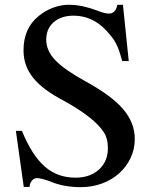

<svg xmlns="http://www.w3.org/2000/svg" viewBox="-20 -773 660 809"><path d="M522.5 -515.6H495.1Q488.3 -540 481.9 -558.6Q475.6 -577.1 467.3 -592.3Q459 -607.4 449.2 -619.6Q439.5 -631.8 426.8 -645.5Q368.2 -707 290 -707Q238.3 -707 206.5 -679.7Q174.8 -652.3 174.8 -605.5Q174.8 -559.6 212.9 -519.5Q251 -479.5 337.9 -431.6Q449.2 -371.1 498.5 -313.5Q547.9 -255.9 547.9 -187.5Q547.9 -144.5 530.3 -107.4Q512.7 -70.3 482.4 -43Q452.1 -15.6 410.2 0Q368.2 15.6 320.3 15.6Q286.1 15.6 252.9 9.8Q219.7 3.9 188.5 -9.8Q171.9 -15.6 158.2 -19Q144.5 -22.5 135.7 -22.5Q123 -22.5 114.3 -11.7Q105.5 -1 104.5 14.6H80.1L46.9 -221.7H72.3Q114.3 -119.1 168 -71.8Q221.7 -24.4 297.9 -24.4Q359.4 -24.4 397 -58.6Q434.6 -92.8 434.6 -148.4Q434.6 -169.9 430.2 -186.5Q425.8 -203.1 418 -214.8Q398.4 -246.1 356 -279.3Q313.5 -312.5 253.9 -345.7Q207 -370.1 173.8 -394.5Q140.6 -418.9 119.6 -445.3Q98.6 -471.7 88.9 -500Q79.1 -528.3 79.1 -561.5Q79.1 -654.3 143.6 -706.1Q170.9 -728.5 204.1 -740.7Q237.3 -752.9 269.5 -752.9Q298.8 -752.9 328.6 -746.6Q358.4 -740.2 389.6 -728.5Q405.3 -721.7 418 -718.8Q430.7 -715.8 439.5 -715.8Q466.8 -715.8 474.6 -752.9H498Z"/></svg>

Font: Jomolhari
Style: Regular
Weight: 400
Designer: Christopher J. Fynn
Foundry: Christopher  J.  Fynn (Karma Drubgy¸ Tenzin).
Version: Version 1.000